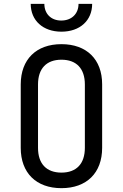

<svg xmlns="http://www.w3.org/2000/svg" viewBox="-20 -970 640 1000"><path d="M300 -805C396 -805 460 -863 460 -950H389C389 -898 353 -863 299 -863C246 -863 211 -898 211 -950H140C140 -863 204 -805 300 -805ZM300 10C431 10 512 -69 512 -200V-531C512 -661 431 -740 300 -740C169 -740 88 -661 88 -530V-200C88 -69 169 10 300 10ZM300 -71C222 -71 178 -117 178 -200V-530C178 -613 222 -659 300 -659C378 -659 422 -613 422 -530V-200C422 -117 378 -71 300 -71Z"/></svg>

Font: Tekne LDO
Style: Regular
Weight: 400
Monospace: yes
Designer: Alessio Laiso, Mario Rullo, Paolo Rosset
Foundry: Alessio Laiso
Version: Version 1.000;hotconv 1.0.109;makeotfexe 2.5.65596